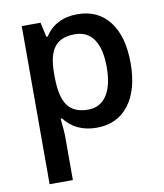

<svg xmlns="http://www.w3.org/2000/svg" viewBox="-87 -621 797 933"><g transform="rotate(-10 311.5 -155.0)"><path d="M356 9.8Q253.4 9.8 196.8 -64H189.9Q196.8 4.4 196.8 19V240.2H82V-540H174.8Q178.7 -524.9 190.9 -467.8H196.8Q250.5 -549.8 357.9 -549.8Q459 -549.8 515.4 -476.6Q571.8 -403.3 571.8 -271Q571.8 -138.7 514.4 -64.5Q457 9.8 356 9.8ZM328.1 -456.1Q259.8 -456.1 228.3 -416Q196.8 -376 196.8 -288.1V-271Q196.8 -172.4 228 -128.2Q259.3 -84 330.1 -84Q389.6 -84 421.9 -132.8Q454.1 -181.6 454.1 -272Q454.1 -362.8 422.1 -409.4Q390.1 -456.1 328.1 -456.1Z"/></g></svg>

Font: f1_2797           
Style: Regular
Weight: 600
Foundry: Ascender Corporation
Version: Version 1.10